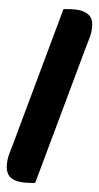

<svg xmlns="http://www.w3.org/2000/svg" viewBox="-57 -743 456 887"><g transform="rotate(5 171.5 -299.5)"><path d="M141 106Q127 108 114 108.5Q101 109 90 109Q48 109 25.5 91Q3 73 3 33Q3 6 11 -21.5Q19 -49 25 -70L201 -705Q216 -707 229 -707.5Q242 -708 253 -708Q293 -708 316.5 -691Q340 -674 340 -636Q340 -607 332 -581Q324 -555 317 -529Z"/></g></svg>

Font: Baloo Chettan
Style: Regular
Weight: 400
Designer: Maithili Shingre and Ek Type
Foundry: Ek Type
Version: Version 1.443;PS 1.000;hotconv 16.6.51;makeotf.lib2.5.65220;